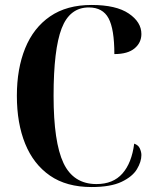

<svg xmlns="http://www.w3.org/2000/svg" viewBox="-20 -744 626 774"><path d="M349 10Q248 10 181.5 -36Q115 -82 81.5 -164.5Q48 -247 48 -358Q48 -467 81.5 -549.5Q115 -632 182 -678Q249 -724 349 -724Q448 -724 499 -689.5Q550 -655 550 -607Q550 -572 522.5 -549Q495 -526 441 -526Q441 -627 417.5 -670.5Q394 -714 338 -714Q261 -714 228.5 -629.5Q196 -545 196 -358Q196 -171 236 -86.5Q276 -2 369 -2Q436 -2 473.5 -44.5Q511 -87 521 -165Q538 -159 544 -145Q550 -131 550 -119Q550 -92 532 -62Q514 -32 470 -11Q426 10 349 10Z"/></svg>

Font: Noto Serif Display Condensed
Style: Bold
Weight: 700
Width: 3
Designer: Monotype Design Team
Foundry: Monotype Imaging Inc.
Version: Version 2.009